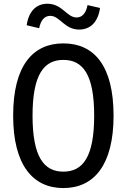

<svg xmlns="http://www.w3.org/2000/svg" viewBox="-20 -968 660 1000"><path d="M571.5 -365.5C571.5 -625 470.5 -742 310 -742C150 -742 48.5 -625 48.5 -365.5C48.5 -110 150 11.5 310 11.5C470.5 11.5 571.5 -110 571.5 -365.5ZM470.5 -365.5C470.5 -150.5 411.5 -74 310 -74C209 -74 149.5 -150.5 149.5 -365.5C149.5 -580.5 209 -656 310 -656C411.5 -656 470.5 -580.5 470.5 -365.5ZM227 -948.5C168 -948.5 129 -908 119 -836.5L184 -821C192 -863 212.5 -885.5 241.5 -885.5C292.5 -885.5 314.5 -814 392.5 -814C451.5 -814 491 -854.5 501 -926.5L436 -941.5C428 -899.5 408 -877 379 -877C327.5 -877 305 -948.5 227 -948.5Z"/></svg>

Font: Monaspace Neon
Style: Regular
Weight: 400
Designer: Riley Cran & the Lettermatic Team
Foundry: Lettermatic
Version: Version 1.200 (Monaspace Neon)